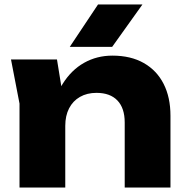

<svg xmlns="http://www.w3.org/2000/svg" viewBox="-20 -836 829 856"><path d="M29 -571H234L271 -343V0H67V-374ZM481 -588Q563 -588 621 -555Q679 -522 709.5 -462Q740 -402 740 -320V0H536V-290Q536 -354 503.5 -388Q471 -422 410 -422Q368 -422 336.5 -404Q305 -386 288 -353Q271 -320 271 -275L208 -308Q220 -399 259 -461.5Q298 -524 355 -556Q412 -588 481 -588ZM417 -816H615L480 -627H291Z"/></svg>

Font: Unbounded
Style: Bold
Weight: 700
Designer: Luke Prowse, Jean-Baptiste Morizot, Fátima Lázaro, Florian Runge
Foundry: NaN
Version: Version 1.700